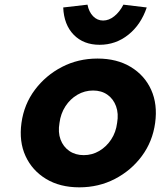

<svg xmlns="http://www.w3.org/2000/svg" viewBox="-20 -793 688 823"><path d="M320 10Q237 10 177.5 -26Q118 -62 89.5 -124Q61 -186 72 -266Q83 -346 129.5 -408Q176 -470 245.5 -506Q315 -542 398 -542Q481 -542 540.5 -506Q600 -470 628 -408Q656 -346 645 -266Q634 -186 588 -124Q542 -62 472.5 -26Q403 10 320 10ZM339 -128Q375 -128 405.5 -146Q436 -164 456.5 -195Q477 -226 482 -266Q489 -306 477.5 -337.5Q466 -369 440.5 -387Q415 -405 379 -405Q343 -405 312 -387Q281 -369 260.5 -337.5Q240 -306 235 -266Q228 -226 239.5 -195Q251 -164 277 -146Q303 -128 339 -128ZM407 -601Q338 -601 296 -644Q254 -687 251 -761L355 -773Q361 -742 379 -723.5Q397 -705 422 -705Q447 -705 470 -723.5Q493 -742 509 -773L609 -761Q584 -687 530 -644Q476 -601 407 -601Z"/></svg>

Font: Lexend
Style: Bold Italic
Weight: 700
Italic angle: -8.13011°
Designer: Bonnie Shaver-Troup, Thomas Jockin
Foundry: Lexend
Version: Version 1.007